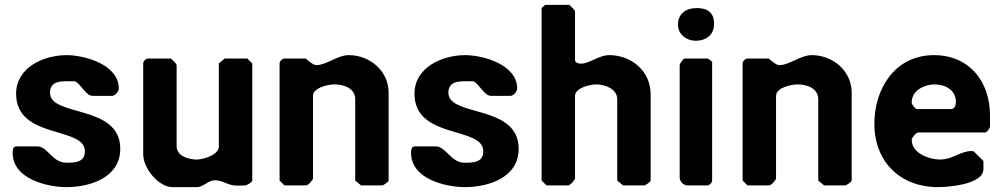

<svg xmlns="http://www.w3.org/2000/svg" viewBox="-20 -760 4111 787"><path d="M32 -133C32 -26 174 7 253 7C349 7 473 -32 473 -150C473 -334 185 -279 185 -380C185 -422 219 -427 253 -427H287C314 -414 331 -367 360 -367H440C452 -367 467 -386 467 -397C467 -495 328 -534 253 -534C160 -534 46 -484 46 -376C46 -187 328 -244 328 -140C328 -94 287 -93 251 -93C195 -93 175 -160 133 -160H47C32 -160 32 -141 32 -133Z M681 -520H587C578 -520 567 -509 567 -500V-127C567 -70 630 7 687 7H787C814 7 833 -21 861 -21C894 -21 915 1 951 1C956 1 982 0 987 0C993 -2 1014 -13 1014 -20V-500L994 -520H901L877 -500V-160C877 -124 812 -106 786 -106C756 -106 704 -119 704 -160V-493C704 -499 684 -517 681 -520Z M1126 -20 1146 0H1233C1240 0 1249 -8 1253 -13C1256 -17 1263 -26 1263 -27V-367C1263 -402 1328 -414 1351 -414C1385 -414 1436 -401 1436 -353V-20L1460 0H1546C1552 0 1573 -15 1573 -20V-380C1573 -470 1495 -534 1410 -534C1362 -534 1319 -493 1276 -493C1263 -493 1238 -516 1233 -520H1146C1137 -520 1126 -509 1126 -500Z M1665 -133C1665 -26 1807 7 1886 7C1982 7 2106 -32 2106 -150C2106 -334 1818 -279 1818 -380C1818 -422 1852 -427 1886 -427H1920C1947 -414 1964 -367 1993 -367H2073C2085 -367 2100 -386 2100 -397C2100 -495 1961 -534 1886 -534C1793 -534 1679 -484 1679 -376C1679 -187 1961 -244 1961 -140C1961 -94 1920 -93 1884 -93C1828 -93 1808 -160 1766 -160H1680C1665 -160 1665 -141 1665 -133Z M2314 -740H2214L2200 -727V-20L2220 0H2307C2314 0 2323 -8 2327 -13C2330 -17 2337 -26 2337 -27V-367C2337 -401 2401 -414 2424 -414C2456 -414 2510 -398 2510 -353V-20L2534 0H2620C2626 0 2647 -15 2647 -20V-373C2647 -469 2568 -534 2477 -534C2434 -534 2397 -499 2360 -499C2352 -499 2337 -503 2337 -513V-713C2337 -719 2317 -737 2314 -740Z M2879 -520H2786C2781 -520 2766 -499 2766 -493V-33C2766 -24 2771 -12 2779 -7C2782 -5 2792 0 2793 0H2879C2888 0 2899 -11 2899 -20V-507C2896 -510 2884 -520 2879 -520ZM2759 -659C2759 -619 2794 -593 2831 -593C2876 -593 2907 -618 2907 -663C2907 -709 2879 -727 2836 -727C2794 -727 2759 -706 2759 -659Z M3024 -20 3044 0H3131C3138 0 3147 -8 3151 -13C3154 -17 3161 -26 3161 -27V-367C3161 -402 3226 -414 3249 -414C3283 -414 3334 -401 3334 -353V-20L3358 0H3444C3450 0 3471 -15 3471 -20V-380C3471 -470 3393 -534 3308 -534C3260 -534 3217 -493 3174 -493C3161 -493 3136 -516 3131 -520H3044C3035 -520 3024 -509 3024 -500Z M3564 -253C3564 -96 3671 7 3824 7C3860 7 4011 -2 4011 -67V-100L3971 -140C3971 -140 3964 -141 3962 -141C3918 -141 3883 -106 3834 -106C3790 -106 3717 -131 3717 -187C3717 -195 3735 -217 3744 -217H4018C4026 -217 4036 -233 4038 -240V-287C4038 -425 3954 -534 3808 -534C3649 -534 3564 -397 3564 -253ZM3717 -340C3717 -390 3770 -414 3811 -414C3852 -414 3898 -393 3898 -343C3898 -331 3895 -313 3878 -313H3738C3733 -313 3717 -330 3717 -340Z"/></svg>

Font: Asimov Print
Style: C
Weight: 500
Designer: Google
Version: Version 2.000980: 2014